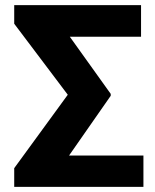

<svg xmlns="http://www.w3.org/2000/svg" viewBox="-20 -731 605 751"><path d="M541 -122.6V0H94.7V-122.6ZM531.7 -710.9V-587.4H116.7V-710.9ZM413.1 -363.8V-356.4L164.6 0H35.6V-73.2L245.1 -360.4L35.6 -638.2V-710.9H164.6Z"/></svg>

Font: Roboto ExtraBold
Style: Regular
Weight: 800
Designer: Christian Robertson
Foundry: Google
Version: Version 3.009; 2024